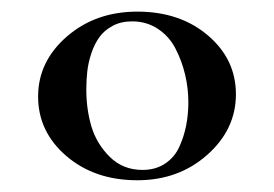

<svg xmlns="http://www.w3.org/2000/svg" viewBox="-20 -555 467 327"><path d="M213.9 -248Q141.1 -248 93 -289.3Q44.9 -330.6 44.9 -390.6Q44.9 -450.2 93.8 -492.7Q142.6 -535.2 213.9 -535.2Q286.6 -535.2 334.2 -494.6Q381.8 -454.1 381.8 -394.5Q381.8 -334.5 333 -291.3Q284.2 -248 213.9 -248ZM222.7 -265.6Q245.1 -265.6 261.2 -276.4Q277.3 -287.1 285.4 -304.9Q293.5 -322.8 297.1 -341.6Q300.8 -360.4 300.8 -380.9Q300.8 -404.8 295.2 -428.2Q289.6 -451.7 278.8 -472.4Q268.1 -493.2 248.8 -505.9Q229.5 -518.6 205.1 -518.6Q186 -518.6 171.9 -511Q157.7 -503.4 149.4 -491.9Q141.1 -480.5 135.7 -464.6Q130.4 -448.7 128.7 -433.8Q127 -418.9 127 -402.3Q127 -369.1 135.7 -339.6Q144.5 -310.1 167 -287.8Q189.5 -265.6 222.7 -265.6Z"/></svg>

Font: Comprehension SemiBold
Style: Regular
Weight: 600
Designer: Alfredo Marco Pradil
Foundry: Alfredo Marco Pradil
Version: 1.0